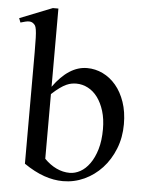

<svg xmlns="http://www.w3.org/2000/svg" viewBox="-56 -737 607 794"><g transform="rotate(5 248.0 -340.5)"><path d="M465.8 -241.7Q465.8 -186.5 447 -139.4Q428.2 -92.3 396.5 -58.1Q364.7 -23.9 323 -4.6Q281.2 14.6 234.9 14.6Q196.3 14.6 156 0.5Q115.7 -13.7 72.3 -43.5V-506.3Q72.3 -543.9 71.5 -565.9Q70.8 -587.9 68.8 -599.6Q66.9 -611.3 64 -616.2Q61 -621.1 56.6 -624.5Q48.8 -631.3 37.4 -631.1Q25.9 -630.9 2.9 -623.5L-3.9 -641.1L131.3 -694.8H154.3V-370.1Q218.8 -460 294.4 -460Q328.6 -460 359.6 -445.1Q390.6 -430.2 414.3 -402.1Q438 -374 451.9 -333.5Q465.8 -293 465.8 -241.7ZM381.3 -213.9Q381.3 -255.9 371.1 -289.1Q360.8 -322.3 343.8 -345.2Q326.7 -368.2 303.7 -380.1Q280.8 -392.1 255.4 -392.1Q246.6 -392.1 236.3 -390.4Q226.1 -388.7 214.1 -383.3Q202.1 -377.9 187.5 -367.4Q172.9 -356.9 154.3 -339.8V-71.3Q177.7 -47.4 204.6 -34.7Q231.4 -22 259.8 -22Q281.7 -22 303.5 -33.9Q325.2 -45.9 342.5 -70.1Q359.9 -94.2 370.6 -130.1Q381.3 -166 381.3 -213.9Z"/></g></svg>

Font: Doulos SIL CyrE
Style: Regular
Weight: 400
Designer: Walt Agee, Victor Gaultney, Peter Martin, Debbi Hosken, Becca Hirsbrunner
Foundry: SIL International
Version: Version 5.000